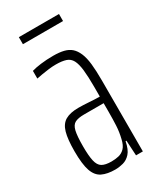

<svg xmlns="http://www.w3.org/2000/svg" viewBox="-172 -712 648 779"><g transform="rotate(-30 152.0 -322.5)"><path d="M128 8Q91 8 67 -3.5Q43 -15 32 -46.5Q21 -78 21 -139Q21 -195 30 -226.5Q39 -258 61.5 -271Q84 -284 123 -284Q133 -284 146 -283.5Q159 -283 172.5 -282Q186 -281 198.5 -280.5Q211 -280 221 -280V-326Q221 -374 217.5 -405Q214 -436 205 -453Q196 -470 178 -476Q160 -482 131 -482Q116 -482 98.5 -480Q81 -478 64.5 -475Q48 -472 38 -470V-506Q54 -511 81 -514.5Q108 -518 140 -518Q168 -518 188.5 -513Q209 -508 222.5 -496Q236 -484 245 -463Q254 -442 257.5 -410Q261 -378 261 -332V0H229L225 -71H221Q214 -35 199 -18.5Q184 -2 165 3Q146 8 128 8ZM131 -28Q148 -28 164 -31.5Q180 -35 192.5 -47.5Q205 -60 211 -87Q218 -116 219.5 -144.5Q221 -173 221 -209V-249H129Q102 -249 87 -241.5Q72 -234 66.5 -210.5Q61 -187 61 -139Q61 -95 66.5 -70.5Q72 -46 87 -37Q102 -28 131 -28ZM57 -620V-653H245V-620Z"/></g></svg>

Font: Saira UltraCondensed ExtraLight
Style: Regular
Weight: 250
Width: 1
Designer: Hector Gatti with collaboration of the Omnibus-Type team
Foundry: Omnibus-Type
Version: Version 1.101